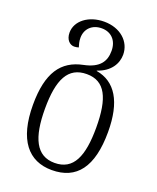

<svg xmlns="http://www.w3.org/2000/svg" viewBox="-147 -635 797 973"><g transform="rotate(20 251.5 -148.0)"><path d="M251 251C384 251 454 162 454 -28C454 -192 398 -281 294 -299V-301C364 -324 392 -375 392 -422C392 -492 333 -547 245 -547C161 -547 98 -498 98 -435C98 -396 121 -376 144 -376C153 -376 162 -378 168 -380C164 -394 159 -408 159 -429C159 -478 194 -511 245 -511C294 -511 330 -478 330 -420C330 -364 304 -322 221 -305C107 -282 49 -201 49 -28C49 161 125 251 251 251ZM252 212C153 212 113 127 113 -30C113 -187 152 -267 253 -267C352 -267 390 -187 390 -28C390 126 354 212 252 212Z"/></g></svg>

Font: Noto Serif Georgian SemiCondensed Light
Style: Regular
Weight: 300
Width: 4
Designer: Monotype Design Team, Akaki Razmadze
Foundry: Google LLC
Version: Version 2.003